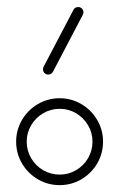

<svg xmlns="http://www.w3.org/2000/svg" viewBox="-20 -539 348 559"><path d="M249.3 -126.7Q249.3 -152.6 236.3 -174.4Q223.3 -196.3 201.5 -209.3Q179.6 -222.2 153.7 -222.2Q127.8 -222.2 105.7 -209.3Q83.7 -196.3 70.7 -174.4Q57.8 -152.6 57.8 -126.7Q57.8 -100.4 70.7 -78.3Q83.7 -56.3 105.7 -43.5Q127.8 -30.7 153.7 -30.7Q179.6 -30.7 201.5 -43.5Q223.3 -56.3 236.3 -78.3Q249.3 -100.4 249.3 -126.7ZM27 -126.7Q27 -160.7 44.1 -189.8Q61.1 -218.9 90.2 -235.9Q119.3 -253 153.7 -253Q187.8 -253 216.9 -235.9Q245.9 -218.9 263 -189.8Q280 -160.7 280 -126.7Q280 -92.2 263 -63.1Q245.9 -34.1 217 -17Q188.1 0 153.7 0Q119.3 0 90.2 -17Q61.1 -34.1 44.1 -63.1Q27 -92.2 27 -126.7ZM207.8 -518.5Q214.1 -518.5 218.5 -514.1Q223 -509.6 223 -503.3Q223 -499.6 221.1 -495.9L134.1 -330Q132.2 -326.3 128.5 -324.1Q124.8 -321.9 120.4 -321.9Q114.1 -321.9 109.6 -326.3Q105.2 -330.7 105.2 -337Q105.2 -341.5 106.7 -344.1L194.1 -510.7Q195.9 -514.4 199.6 -516.5Q203.3 -518.5 207.8 -518.5Z"/></svg>

Font: 26F Galaxy Sans Ultra Light
Style: Regular
Weight: 200
Designer: C₂₉H₂₅N₃O₅
Version: Version 1.100